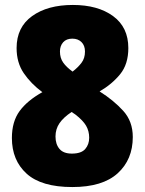

<svg xmlns="http://www.w3.org/2000/svg" viewBox="-20 -795 584 775"><path d="M272 -40Q147 -40 87.5 -94Q28 -148 28 -238Q28 -304 59 -346.5Q90 -389 151 -423Q105 -457 76 -499.5Q47 -542 47 -601Q47 -685 109.5 -730Q172 -775 274 -775Q375 -775 436.5 -730Q498 -685 498 -601Q498 -536 465 -495.5Q432 -455 382 -426Q439 -390 477.5 -347.5Q516 -305 516 -242Q516 -151 455 -95.5Q394 -40 272 -40ZM273 -506Q295 -523 309 -541.5Q323 -560 323 -587Q323 -611 309 -625Q295 -639 272 -639Q248 -639 235 -624.5Q222 -610 222 -587Q222 -561 235 -542.5Q248 -524 273 -506ZM270 -175Q308 -175 324 -193.5Q340 -212 340 -239Q340 -266 327.5 -287.5Q315 -309 284 -333L269 -343Q236 -321 220 -297.5Q204 -274 204 -244Q204 -213 220 -194Q236 -175 270 -175Z"/></svg>

Font: Noto Sans Tamil UI SemiCondensed Black
Style: Regular
Weight: 900
Width: 4
Designer: Jelle Bosma - Monotype Design Team
Foundry: Monotype Imaging Inc.
Version: Version 2.004; ttfautohint (v1.8.4.7-5d5b)